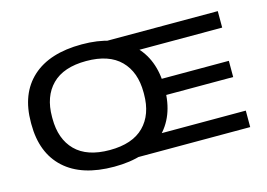

<svg xmlns="http://www.w3.org/2000/svg" viewBox="-90 -829 1419 1019"><g transform="rotate(-15 619.0 -320.0)"><path d="M423.5 16.5Q246 16.5 151 -70.2Q56 -157 56 -315.5V-324Q56 -482.5 151 -569Q246 -655.5 423.5 -655.5Q599.5 -655.5 694.2 -567.2Q789 -479 789 -324V-315.5Q789 -160.5 694.2 -72Q599.5 16.5 423.5 16.5ZM423.5 -75Q548 -75 611.5 -138.8Q675 -202.5 675 -315V-324.5Q675 -436.5 611.5 -500.2Q548 -564 423.5 -564Q298.5 -564 235.2 -500.2Q172 -436.5 172 -324.5V-315Q172 -202.5 235.2 -138.8Q298.5 -75 423.5 -75ZM541.5 0V-90.5H1174V0ZM734 -280V-369H1155.5V-280ZM548.5 -548.5V-639H1167V-548.5Z"/></g></svg>

Font: Anek Latin Expanded Medium
Style: Regular
Weight: 500
Width: 7
Designer: Yesha Goshar
Foundry: Ek Type
Version: Version 1.003